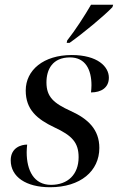

<svg xmlns="http://www.w3.org/2000/svg" viewBox="-20 -776 504 806"><path d="M262 -606 260 -596H272C330 -637 419 -711 452 -746L455 -756H362C336 -711 296 -649 262 -606ZM190 10C318 10 397 -58 397 -155C397 -232 350 -277 277 -310C207 -342 175 -368 175 -430C175 -484 200 -535 274 -535C339 -535 364 -483 364 -418C364 -408 363 -398 362 -388C405 -388 437 -408 437 -450C437 -496 390 -545 281 -545C163 -545 88 -482 88 -396C88 -316 135 -276 209 -241C282 -207 310 -178 310 -116C310 -44 265 0 194 0C122 0 92 -61 92 -137C92 -147 93 -158 94 -169C70 -169 25 -157 25 -103C25 -33 90 10 190 10Z"/></svg>

Font: Noto Serif Display
Style: Italic
Weight: 400
Italic angle: -12°
Designer: Monotype Design Team
Foundry: Monotype Imaging Inc.
Version: Version 2.009